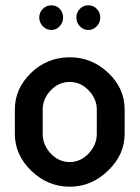

<svg xmlns="http://www.w3.org/2000/svg" viewBox="-20 -696 527 724"><path d="M36 -191V-283Q36 -362 97 -421Q158 -480 243 -480Q326 -480 388 -421.5Q450 -363 450 -283V-191Q450 -113 387.5 -52.5Q325 8 243 8Q160 8 98 -52Q36 -112 36 -191ZM174 -583Q155 -583 141.5 -597Q128 -611 128 -630Q128 -649 141.5 -662.5Q155 -676 174 -676Q193 -676 205.5 -662.5Q218 -649 218 -630Q218 -611 205 -597Q192 -583 174 -583ZM141 -191Q141 -150 171 -117.5Q201 -85 243 -85Q284 -85 314.5 -117.5Q345 -150 345 -191V-283Q345 -323 314.5 -355Q284 -387 243 -387Q201 -387 171 -355Q141 -323 141 -283ZM281 -597Q268 -611 268 -630Q268 -649 281 -662.5Q294 -676 313 -676Q332 -676 345 -662.5Q358 -649 358 -630Q358 -611 345 -597Q332 -583 313 -583Q294 -583 281 -597Z"/></svg>

Font: TerminalDosisSemiBold
Style: Bold
Weight: 600
Designer: EdgarTolentino, PabloImpallari, IginoMarini
Foundry: EdgarTolentino, PabloImpallari, IginoMarini
Version: Version 1.006